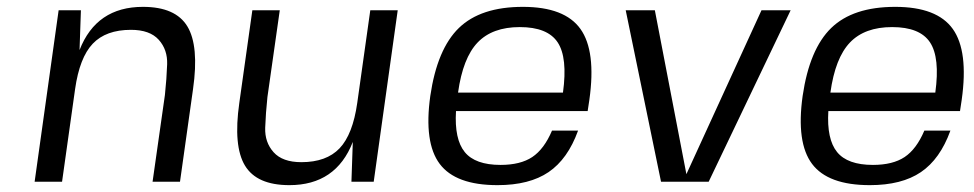

<svg xmlns="http://www.w3.org/2000/svg" viewBox="-20 -530 2841 560"><path d="M397 -510Q492 -510 526.5 -453Q561 -396 543 -270L505 0H425L461 -253Q466 -300 467.5 -342.5Q469 -385 443 -414Q417 -443 362 -443Q289 -443 250.5 -402.5Q212 -362 199 -270L161 0H81L151 -500H216L212 -384Q261 -510 397 -510Z M1022 -230 1060 -500H1140L1070 0H1005L1009 -116Q960 10 824 10Q729 10 694.5 -47Q660 -104 678 -230L716 -500H796L760 -247Q755 -200 753.5 -157.5Q752 -115 778 -86Q804 -57 859 -57Q932 -57 970.5 -97.5Q1009 -138 1022 -230Z M1310 -206Q1305 -124 1335.5 -86.5Q1366 -49 1440 -49Q1498 -49 1532.5 -72Q1567 -95 1590 -149H1666Q1636 -66 1580 -28Q1524 10 1431 10Q1309 10 1262.5 -52Q1216 -114 1235 -250Q1255 -387 1318.5 -448.5Q1382 -510 1505 -510Q1627 -510 1673 -445.5Q1719 -381 1699 -239L1694 -206ZM1622 -260Q1636 -362 1606.5 -406.5Q1577 -451 1496 -451Q1416 -451 1373 -406Q1330 -361 1316 -260Z M1982 -22 2201 -500H2286L2047 0H1908L1805 -500H1890Z M2396 -206Q2391 -124 2421.5 -86.5Q2452 -49 2526 -49Q2584 -49 2618.5 -72Q2653 -95 2676 -149H2752Q2722 -66 2666 -28Q2610 10 2517 10Q2395 10 2348.5 -52Q2302 -114 2321 -250Q2341 -387 2404.5 -448.5Q2468 -510 2591 -510Q2713 -510 2759 -445.5Q2805 -381 2785 -239L2780 -206ZM2708 -260Q2722 -362 2692.5 -406.5Q2663 -451 2582 -451Q2502 -451 2459 -406Q2416 -361 2402 -260Z"/></svg>

Font: Fivo Sans Modern
Style: Italic
Weight: 400
Designer: Alexander Slobzheninov
Foundry: Alexander Slobzheninov
Version: 1.0